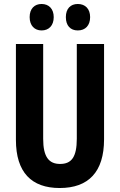

<svg xmlns="http://www.w3.org/2000/svg" viewBox="-20 -935 602 965"><path d="M129 -849C129 -806 154 -782 189 -782C226 -782 250 -807 250 -849C250 -890 226 -915 189 -915C154 -915 129 -892 129 -849ZM311 -849C311 -806 334 -782 371 -782C409 -782 433 -807 433 -849C433 -890 409 -915 371 -915C335 -915 311 -892 311 -849ZM503 -235V-714H366V-238C366 -145 339 -111 282 -111C226 -111 197 -146 197 -237V-714H60V-232C60 -69 138 10 280 10C425 10 503 -71 503 -235Z"/></svg>

Font: Noto Sans Lao Looped ExtraCondensed
Style: Bold
Weight: 700
Width: 2
Designer: Mark Frömberg, Ben Mitchell
Foundry: The Fontpad Ltd
Version: Version 1.002